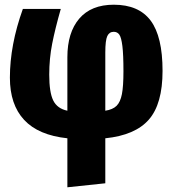

<svg xmlns="http://www.w3.org/2000/svg" viewBox="-20 -571 737 815"><path d="M427 16V207L266 224V16Q143 3 82.5 -62Q22 -127 22 -241Q22 -380 77 -533H238Q214 -449 201.5 -385.5Q189 -322 189 -254Q189 -179 206 -144.5Q223 -110 266 -101V-328Q266 -433 316.5 -492Q367 -551 463 -551Q569 -551 619.5 -483.5Q670 -416 670 -270Q670 -130 612 -63.5Q554 3 427 16ZM504 -268Q504 -339 499.5 -375.5Q495 -412 486.5 -424Q478 -436 463 -436Q444 -436 435.5 -418Q427 -400 427 -348V-101Q459 -106 475 -122Q491 -138 497.5 -171.5Q504 -205 504 -268Z"/></svg>

Font: Fira Sans Condensed ExtraBold
Style: Regular
Weight: 800
Width: 3
Designer: Carrois Corporate & Edenspiekermann AG
Foundry: Carrois Corporate GbR & Edenspiekermann AG
Version: Version 4.203